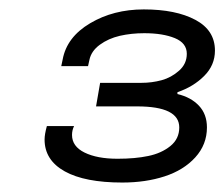

<svg xmlns="http://www.w3.org/2000/svg" viewBox="-20 -818 479 410"><path d="M241.2 -428.2Q161.1 -428.2 118.2 -452.1Q75.2 -476.1 75.2 -520Q75.2 -531.2 80.1 -548.8H138.2Q133.8 -540 133.8 -529.8Q133.8 -505.4 160.6 -492.2Q187.5 -479 231 -479Q268.6 -479 296.6 -484.9Q324.7 -490.7 343.8 -506.1Q362.8 -521.5 362.8 -545.9Q362.8 -590.8 272.9 -590.8H185.1L193.8 -641.1H282.2Q304.2 -641.1 325 -646.7Q345.7 -652.3 362.3 -667Q378.9 -681.6 378.9 -703.1Q378.9 -726.1 353.3 -736.6Q327.6 -747.1 288.1 -747.1Q260.3 -747.1 235.8 -741.5Q211.4 -735.8 193.1 -722.4Q174.8 -709 170.9 -689.9L168 -676.8H110.8L113.8 -690.9Q122.6 -738.8 172.4 -768.3Q222.2 -797.9 287.1 -797.9Q355.5 -797.9 397.2 -775.6Q439 -753.4 439 -710Q439 -678.7 416 -655.8Q393.1 -632.8 358.9 -621.1V-617.2Q387.7 -610.4 404.8 -592.3Q421.9 -574.2 421.9 -545.9Q421.9 -509.3 397 -481.9Q372.1 -454.6 331.5 -441.4Q291 -428.2 241.2 -428.2Z"/></svg>

Font: Archivo Expanded Light
Style: Italic
Weight: 300
Width: 7
Italic angle: -10°
Designer: Hector Gatti
Foundry: Omnibus-Type
Version: Version 2.001